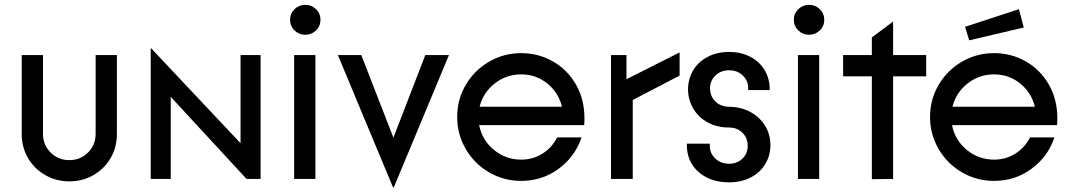

<svg xmlns="http://www.w3.org/2000/svg" viewBox="-20 -741 4438 795"><path d="M70 -186V-513H158V-187Q158 -141 189.5 -109.5Q221 -78 267 -78Q313 -78 344.5 -109.5Q376 -141 376 -187V-513H464V-186Q464 -131 438 -86.5Q412 -42 367 -16Q322 10 267 10Q213 10 167.5 -16Q122 -42 96 -86.5Q70 -131 70 -186Z M604 -541H606L976 -148V-513H1059V0H1001L687 -340V0H604Z M1286 -513V0H1198V-513ZM1181 -660Q1181 -685 1199.5 -703Q1218 -721 1244 -721Q1270 -721 1288.5 -703Q1307 -685 1307 -660Q1307 -633 1288.5 -615Q1270 -597 1244 -597Q1218 -597 1199.5 -615Q1181 -633 1181 -660Z M1379 -513H1476L1609 -171L1741 -513H1839L1611 34H1607Z M1873 -257Q1873 -329 1908.5 -389.5Q1944 -450 2005 -485.5Q2066 -521 2138 -521Q2209 -521 2269 -487Q2329 -453 2364.5 -391.5Q2400 -330 2400 -251Q2400 -233 2399 -223H1964Q1976 -161 2025 -120.5Q2074 -80 2138 -80Q2186 -80 2225.5 -104.5Q2265 -129 2287 -172H2388Q2361 -92 2293 -42Q2225 8 2138 8Q2066 8 2005 -27.5Q1944 -63 1908.5 -124Q1873 -185 1873 -257ZM2307 -299Q2293 -357 2246.5 -395Q2200 -433 2138 -433Q2076 -433 2028 -395Q1980 -357 1966 -299Z M2510 -513H2574V-413L2794 -524V-428L2600 -327V0H2510Z M2824 -140V-146H2919V-137Q2919 -106 2942 -84.5Q2965 -63 2999 -63Q3032 -63 3054 -84Q3076 -105 3076 -137Q3076 -170 3054 -191.5Q3032 -213 2999 -213Q2949 -213 2910.5 -234Q2872 -255 2850.5 -291.5Q2829 -328 2829 -371Q2829 -414 2850 -449.5Q2871 -485 2910 -505.5Q2949 -526 2999 -526Q3047 -526 3085.5 -506.5Q3124 -487 3145.5 -451.5Q3167 -416 3167 -372V-368H3078V-375Q3078 -407 3055.5 -428.5Q3033 -450 2999 -450Q2965 -450 2942.5 -428.5Q2920 -407 2920 -375Q2920 -342 2942.5 -320.5Q2965 -299 2999 -299Q3050 -298 3088.5 -276.5Q3127 -255 3148.5 -219.5Q3170 -184 3170 -140Q3170 -97 3148.5 -61.5Q3127 -26 3088 -6Q3049 14 2999 14Q2921 14 2872.5 -29Q2824 -72 2824 -140Z M3372 -513V0H3284V-513ZM3267 -660Q3267 -685 3285.5 -703Q3304 -721 3330 -721Q3356 -721 3374.5 -703Q3393 -685 3393 -660Q3393 -633 3374.5 -615Q3356 -597 3330 -597Q3304 -597 3285.5 -615Q3267 -633 3267 -660Z M3590 -425H3471V-513H3590V-586L3677 -651L3678 -650V-513H3815V-425H3678V0L3590 1Z M3831 -257Q3831 -329 3866.5 -389.5Q3902 -450 3963 -485.5Q4024 -521 4096 -521Q4167 -521 4227 -487Q4287 -453 4322.5 -391.5Q4358 -330 4358 -251Q4358 -233 4357 -223H3922Q3934 -161 3983 -120.5Q4032 -80 4096 -80Q4144 -80 4183.5 -104.5Q4223 -129 4245 -172H4346Q4319 -92 4251 -42Q4183 8 4096 8Q4024 8 3963 -27.5Q3902 -63 3866.5 -124Q3831 -185 3831 -257ZM4265 -299Q4251 -357 4204.5 -395Q4158 -433 4096 -433Q4034 -433 3986 -395Q3938 -357 3924 -299ZM3976 -630 4199 -703 4219 -627 3993 -574Z"/></svg>

Font: Lineal
Style: Regular
Weight: 400
Designer: Created by Frank Adebiaye with contributions from Anton Moglia & Ariel Martín Pérez
Created by Frank ADEBIAYE with FontF
Foundry: Velvetyne Type Foundry
Version: Version 2.000